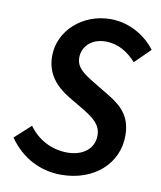

<svg xmlns="http://www.w3.org/2000/svg" viewBox="-78 -729 675 804"><g transform="rotate(10 259.5 -327.0)"><path d="M235 12C377 12 473 -78 473 -195C473 -269 441 -310 377 -349L309 -390C258 -421 226 -442 226 -485C226 -529 261 -570 324 -570C378 -570 420 -543 454 -505L519 -569C475 -627 405 -666 328 -666C208 -666 113 -578 113 -472C113 -396 155 -349 214 -313L280 -274C329 -244 358 -220 358 -176C358 -119 310 -84 246 -84C178 -84 119 -116 81 -169L13 -107C69 -26 151 12 235 12Z"/></g></svg>

Font: Source Sans Pro Semibold
Style: Italic
Weight: 600
Italic angle: -11°
Designer: Paul D. Hunt
Foundry: Adobe Systems Incorporated
Version: Version 3.006;hotconv 1.0.111;makeotfexe 2.5.65597